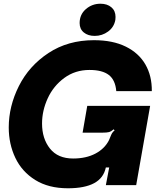

<svg xmlns="http://www.w3.org/2000/svg" viewBox="-20 -995 869 1032"><path d="M27 -310Q27 -424 81.5 -532.5Q136 -641 240.5 -710Q345 -779 485 -779Q586 -779 656 -744.5Q726 -710 761.5 -648.5Q797 -587 796 -505H605Q600 -565 565 -592Q530 -619 461 -619Q384 -619 325.5 -576Q267 -533 236.5 -466.5Q206 -400 206 -331Q206 -250 248.5 -196.5Q291 -143 373 -143Q443 -143 493 -169.5Q543 -196 566 -242Q570 -251 574 -261.5Q578 -272 582.5 -279.5Q587 -287 596 -294L591 -300Q577 -288 565.5 -285Q554 -282 531 -282H424L449 -426H787L712 0H549L567 -95H549Q537 -38 486 -10.5Q435 17 345 17Q241 17 169.5 -27.5Q98 -72 62.5 -146.5Q27 -221 27 -310ZM408 -871Q408 -917 441.5 -946Q475 -975 520 -975Q556 -975 578.5 -956Q601 -937 601 -904Q601 -893 600 -888Q593 -849 561 -825.5Q529 -802 489 -802Q453 -802 430.5 -820.5Q408 -839 408 -871Z"/></svg>

Font: Open Sauce Sans Black Italic
Style: Regular
Weight: 900
Italic angle: -10°
Designer: Alfredo Marco Pradil
Foundry: Creative Sauce Fz LLC
Version: Version 1.477